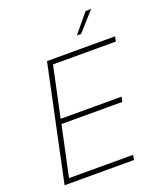

<svg xmlns="http://www.w3.org/2000/svg" viewBox="-162 -1009 934 1111"><g transform="rotate(-20 305.0 -453.0)"><path d="M404 -790H430L534 -906H500ZM41 0H468L474 -30H79L145 -339H520L526 -369H151L217 -680H604L610 -710H191Z"/></g></svg>

Font: Geist Thin
Style: Italic
Weight: 100
Italic angle: -12°
Designer: Basement.studio, Andrés Briganti, Mateo Zaragoza
Foundry: Basement.studio, Vercel, Andrés Briganti, Guido Ferreyra, Mateo Zaragoza
Version: Version 1.500